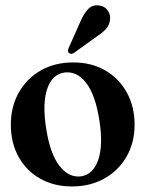

<svg xmlns="http://www.w3.org/2000/svg" viewBox="-20 -679 537 709"><path d="M250.5 -448.5Q317.5 -448.5 368.2 -419.2Q419 -390 448 -338Q477 -286 477 -218Q477 -152.5 447.5 -101Q418 -49.5 365.8 -20Q313.5 9.5 245.5 9.5Q179 9.5 128 -19.5Q77 -48.5 48.5 -100Q20 -151.5 20 -219Q20 -285 49.2 -337Q78.5 -389 130.5 -418.8Q182.5 -448.5 250.5 -448.5ZM280 -28Q323.5 -34.5 342.5 -88Q361.5 -141.5 347 -234.5Q332 -330 297.5 -373.8Q263 -417.5 217 -411Q172.5 -404.5 154.2 -350.5Q136 -296.5 150.5 -204.5Q165 -110 200.2 -65.8Q235.5 -21.5 280 -28ZM277 -599.5Q289.5 -628.5 305 -645Q320.5 -661.5 344 -659Q366 -657 377.2 -641.2Q388.5 -625.5 386.5 -608.5Q385 -587.5 372 -572.8Q359 -558 337 -544L253 -483.5Q241 -476.5 234 -484Q230 -488.5 231 -493.5Q232 -498.5 234.5 -504Z"/></svg>

Font: Fraunces 144pt S050 SemiBold
Style: Regular
Weight: 600
Version: Version 1.000; ttfautohint (v1.8.3)